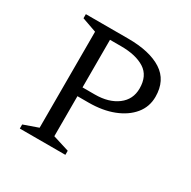

<svg xmlns="http://www.w3.org/2000/svg" viewBox="-131 -687 809 814"><g transform="rotate(30 274.0 -280.0)"><path d="M65 0V-20L136 -45V-515L65 -540V-560H272Q378 -560 437 -522Q496 -484 496 -404Q496 -355 466 -318.5Q436 -282 383.5 -261.5Q331 -241 262 -241H208V-45L288 -20V0ZM208 -517V-284H268Q336 -284 378 -315.5Q420 -347 420 -401Q420 -463 377.5 -490Q335 -517 262 -517Z"/></g></svg>

Font: Spectral SC Light
Style: Regular
Weight: 300
Designer: Jean-Baptiste Levee
Foundry: Production Type
Version: Version 2.001